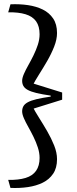

<svg xmlns="http://www.w3.org/2000/svg" viewBox="-20 -770 373 936"><path d="M88 -227Q88 -241 94 -252Q100 -263 115.5 -271.5Q131 -280 158 -286.5Q185 -293 227 -299V-304Q185 -310 158 -316.5Q131 -323 115.5 -331.5Q100 -340 94 -351Q88 -362 88 -376Q88 -390 96.5 -409.5Q105 -429 118 -452Q131 -475 143.5 -500.5Q156 -526 164.5 -552Q173 -578 173 -603Q173 -642 156 -666Q139 -690 104.5 -700.5Q70 -711 20 -710L31 -749Q76 -751 116.5 -745Q157 -739 188.5 -723.5Q220 -708 239 -680Q258 -652 258 -609Q258 -578 244 -542.5Q230 -507 210 -472.5Q190 -438 170 -406.5Q150 -375 138 -351L129 -367L283 -319V-284L129 -236L138 -252Q150 -228 170 -196.5Q190 -165 210 -130.5Q230 -96 244 -61Q258 -26 258 6Q258 49 239 77Q220 105 188.5 120.5Q157 136 116.5 142Q76 148 31 146L20 107Q70 108 104.5 97.5Q139 87 156 62.5Q173 38 173 0Q173 -25 164.5 -51Q156 -77 143.5 -102.5Q131 -128 118 -151Q105 -174 96.5 -193.5Q88 -213 88 -227Z"/></svg>

Font: Roboto Serif 72pt
Style: Regular
Weight: 400
Designer: Greg Gazdowicz
Foundry: Commercial Type
Version: Version 1.008